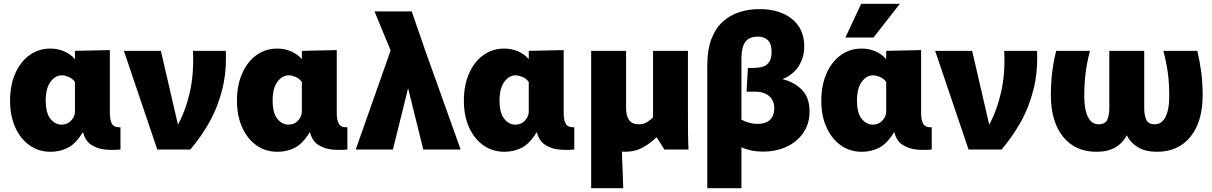

<svg xmlns="http://www.w3.org/2000/svg" viewBox="-20 -788 6387 1012"><path d="M247 12Q183 12 135 -22.5Q87 -57 60 -117.5Q33 -178 33 -257Q33 -338 60 -400Q87 -462 135 -497Q183 -532 246 -532Q285 -532 319 -517Q353 -502 373 -478H375V-520L559 -524V-192Q559 -157 569.5 -136.5Q580 -116 615 -117V0Q578 4 537 0.5Q496 -3 463 -23.5Q430 -44 418 -90H416Q379 -30 337.5 -9Q296 12 247 12ZM304 -131Q334 -131 353.5 -151Q373 -171 375 -196V-356Q361 -375 341 -383Q321 -391 306 -391Q271 -391 246 -356.5Q221 -322 221 -259Q221 -192 246 -161.5Q271 -131 304 -131Z M633 -520H828L918 -131Q959 -206 981 -304Q1003 -402 997 -520H1170Q1175 -411 1151.5 -317Q1128 -223 1083.5 -144Q1039 -65 983 0H809Z M1443 12Q1379 12 1331 -22.5Q1283 -57 1256 -117.5Q1229 -178 1229 -257Q1229 -338 1256 -400Q1283 -462 1331 -497Q1379 -532 1442 -532Q1481 -532 1515 -517Q1549 -502 1569 -478H1571V-520L1755 -524V-192Q1755 -157 1765.5 -136.5Q1776 -116 1811 -117V0Q1774 4 1733 0.5Q1692 -3 1659 -23.5Q1626 -44 1614 -90H1612Q1575 -30 1533.5 -9Q1492 12 1443 12ZM1500 -131Q1530 -131 1549.5 -151Q1569 -171 1571 -196V-356Q1557 -375 1537 -383Q1517 -391 1502 -391Q1467 -391 1442 -356.5Q1417 -322 1417 -259Q1417 -192 1442 -161.5Q1467 -131 1500 -131Z M2211 0 2131 -323 2051 0H1855L2039 -522L1954 -728H2150L2222 -520L2408 0Z M2639 12Q2575 12 2527 -22.5Q2479 -57 2452 -117.5Q2425 -178 2425 -257Q2425 -338 2452 -400Q2479 -462 2527 -497Q2575 -532 2638 -532Q2677 -532 2711 -517Q2745 -502 2765 -478H2767V-520L2951 -524V-192Q2951 -157 2961.5 -136.5Q2972 -116 3007 -117V0Q2970 4 2929 0.5Q2888 -3 2855 -23.5Q2822 -44 2810 -90H2808Q2771 -30 2729.5 -9Q2688 12 2639 12ZM2696 -131Q2726 -131 2745.5 -151Q2765 -171 2767 -196V-356Q2753 -375 2733 -383Q2713 -391 2698 -391Q2663 -391 2638 -356.5Q2613 -322 2613 -259Q2613 -192 2638 -161.5Q2663 -131 2696 -131Z M3096 204V-520H3280V-218Q3280 -178 3295.5 -155.5Q3311 -133 3347 -133Q3372 -133 3390 -144Q3408 -155 3422 -169V-520H3606V-178Q3606 -127 3606.5 -82.5Q3607 -38 3609 0H3482L3442 -63H3438Q3413 -36 3370.5 -12Q3328 12 3274 12Q3265 12 3258 11L3265 204Z M3708 204V-443Q3708 -526 3730 -583Q3752 -640 3790.5 -674.5Q3829 -709 3878.5 -724.5Q3928 -740 3983 -740Q4091 -740 4155 -687.5Q4219 -635 4219 -544Q4219 -486 4190.5 -440.5Q4162 -395 4107 -372V-370Q4167 -355 4207 -314.5Q4247 -274 4247 -200Q4247 -136 4214.5 -88.5Q4182 -41 4127 -15Q4072 11 4004 11Q3967 11 3939 5Q3911 -1 3888 -12V204ZM3888 -481V-157Q3908 -147 3929 -141Q3950 -135 3972 -135Q4017 -135 4039 -157Q4061 -179 4061 -216Q4061 -260 4033 -282.5Q4005 -305 3960 -305H3915L3922 -430H3955Q3974 -430 3995.5 -435Q4017 -440 4032 -458Q4047 -476 4047 -516Q4047 -557 4027.5 -576Q4008 -595 3975 -595Q3927 -595 3907.5 -566Q3888 -537 3888 -481Z M4523 12Q4459 12 4411 -22.5Q4363 -57 4336 -117.5Q4309 -178 4309 -257Q4309 -338 4336 -400Q4363 -462 4411 -497Q4459 -532 4522 -532Q4561 -532 4595 -517Q4629 -502 4649 -478H4651V-520L4835 -524V-192Q4835 -157 4845.5 -136.5Q4856 -116 4891 -117V0Q4854 4 4813 0.5Q4772 -3 4739 -23.5Q4706 -44 4694 -90H4692Q4655 -30 4613.5 -9Q4572 12 4523 12ZM4580 -131Q4610 -131 4629.5 -151Q4649 -171 4651 -196V-356Q4637 -375 4617 -383Q4597 -391 4582 -391Q4547 -391 4522 -356.5Q4497 -322 4497 -259Q4497 -192 4522 -161.5Q4547 -131 4580 -131ZM4436 -590 4519 -768H4723L4584 -590Z M4909 -520H5104L5194 -131Q5235 -206 5257 -304Q5279 -402 5273 -520H5446Q5451 -411 5427.5 -317Q5404 -223 5359.5 -144Q5315 -65 5259 0H5085Z M5759 12Q5647 12 5583 -67.5Q5519 -147 5519 -287Q5519 -352 5526 -408.5Q5533 -465 5547 -520H5725Q5709 -459 5702 -403.5Q5695 -348 5695 -278Q5695 -212 5714 -172.5Q5733 -133 5770 -133Q5806 -133 5816.5 -157.5Q5827 -182 5827 -218V-520H6011V-218Q6011 -182 6021.5 -157.5Q6032 -133 6067 -133Q6104 -133 6123.5 -172.5Q6143 -212 6143 -278Q6143 -348 6135.5 -403.5Q6128 -459 6112 -520H6291Q6304 -465 6311.5 -408.5Q6319 -352 6319 -287Q6319 -147 6255 -67.5Q6191 12 6078 12Q6018 12 5978.5 -11.5Q5939 -35 5919 -75Q5899 -35 5859.5 -11.5Q5820 12 5759 12Z"/></svg>

Font: Murecho ExtraBold
Style: Regular
Weight: 800
Designer: Neil Summerour
Foundry: Positype
Version: Version 1.010; ttfautohint (v1.8.3)